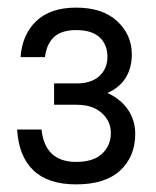

<svg xmlns="http://www.w3.org/2000/svg" viewBox="-20 -857 410 504"><path d="M180 -373Q106 -373 67.5 -410Q29 -447 25 -517H89Q98 -432 180 -432Q225 -432 248 -453.5Q271 -475 271 -508Q271 -539 247 -560.5Q223 -582 181 -582H122V-638H181Q220 -638 241 -657.5Q262 -677 262 -708Q262 -740 241.5 -759Q221 -778 180 -778Q141 -778 121.5 -759.5Q102 -741 98 -707H34Q38 -766 75 -801.5Q112 -837 180 -837Q249 -837 287.5 -801.5Q326 -766 326 -714Q326 -679 310 -653Q294 -627 262 -613Q297 -597 316 -569Q335 -541 335 -506Q335 -446 295.5 -409.5Q256 -373 180 -373Z"/></svg>

Font: Retni Sans
Style: Regular
Weight: 400
Designer: Vitaly Kuzmin
Foundry: ParaType Ltd.
Version: Version 1.00;March 2, 2019;FontCreator 11.5.0.2425 64-bit; t